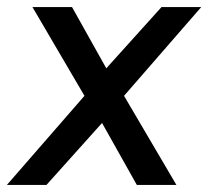

<svg xmlns="http://www.w3.org/2000/svg" viewBox="-50 -521 628 541"><path d="M-30.5 0 188 -251 41.5 -501H153L249.5 -328.5L405 -501H517L299.5 -251L447 0H335.5L237.5 -174.5L81 0Z"/></svg>

Font: Urbanist Medium
Style: Italic
Weight: 500
Italic angle: -8°
Designer: Corey Hu
Foundry: Corey Hu
Version: Version 1.330; ttfautohint (v1.8.4.7-5d5b)